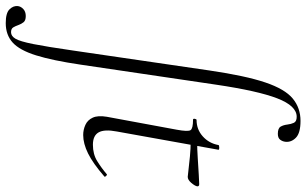

<svg xmlns="http://www.w3.org/2000/svg" viewBox="-302 -552 1041 652"><g transform="rotate(90 218.0 -225.5)"><path d="M-30 275Q-64 275 -76.5 262.5Q-89 250 -88 235Q-87 224 -78 215.5Q-69 207 -54 207Q-39 207 -33 214.5Q-27 222 -23.5 232Q-20 242 -15.5 249.5Q-11 257 1 257Q14 257 23 242Q32 227 41 182Q50 137 63 47L131 -418Q149 -540 171.5 -606.5Q194 -673 226 -699.5Q258 -726 302 -726Q343 -726 359 -710.5Q375 -695 373 -675Q372 -665 366 -657Q360 -649 346 -649Q327 -649 321.5 -658.5Q316 -668 314.5 -681Q313 -694 308.5 -703.5Q304 -713 288 -713Q251 -713 225.5 -647Q200 -581 179 -439L111 21Q97 116 79.5 172Q62 228 36 251.5Q10 275 -30 275ZM350 12Q332 12 315.5 4.5Q299 -3 291 -20.5Q283 -38 288 -68L332 -306Q339 -344 333.5 -352.5Q328 -361 298 -361Q294 -361 295 -367Q296 -373 299 -373Q331 -373 354.5 -394Q378 -415 384 -447Q384 -450 392.5 -450Q401 -450 400 -447L338 -102Q330 -60 341 -40.5Q352 -21 383 -21Q415 -21 438.5 -35.5Q462 -50 483 -68Q485 -70 489 -66Q493 -62 491 -60Q446 -21 412.5 -4.5Q379 12 350 12ZM492 -343Q489 -343 469 -345.5Q449 -348 422.5 -350.5Q396 -353 372 -353L374 -375Q397 -375 428 -377Q459 -379 485 -380.5Q511 -382 517 -382Q521 -382 523 -380Q525 -378 524 -374Q522 -366 512 -354.5Q502 -343 492 -343Z"/></g></svg>

Font: Cormorant Light
Style: Italic
Weight: 300
Italic angle: -10°
Designer: Christian Thalmann (Catharsis Fonts)
Foundry: Catharsis Fonts
Version: Version 4.000